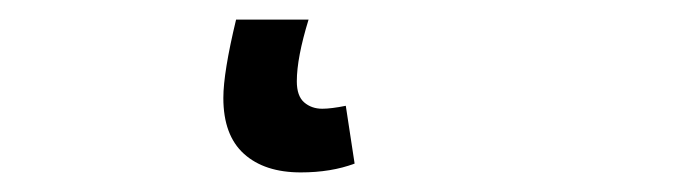

<svg xmlns="http://www.w3.org/2000/svg" viewBox="-20 47 697 196"><path d="M208 147Q208 121 221 67H295Q283 106 283 130Q283 145 290.5 151.5Q298 158 309 158Q318 158 333 155L342 214Q318 223 287 223Q250 223 229 204Q208 185 208 147Z"/></svg>

Font: Nebula Sans Medium
Style: Regular
Weight: 500
Italic angle: -9°
Designer: Paul D. Hunt for Adobe (as Source Sans)
Foundry: Nebula Entertainment & Broadcasting LLC
Version: Version 1.010